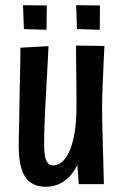

<svg xmlns="http://www.w3.org/2000/svg" viewBox="-20 -700 463 730"><path d="M153.8 10Q117.4 10 94.4 -7.6Q71.4 -25.2 61.3 -59.5Q51.2 -93.8 51.2 -142.8Q51.2 -157.4 51.7 -182.4Q52.2 -207.4 52.9 -240.5Q53.6 -273.6 54 -311Q54.4 -343.2 55.1 -372.1Q55.8 -401 56.5 -426.6Q57.2 -452.2 57.4 -475.3Q57.6 -498.4 57.6 -518.6L164.4 -524.6Q163.4 -499.6 162 -474.3Q160.6 -449 159.2 -421.8Q157.8 -394.6 156 -363.5Q154.2 -332.4 152.2 -293.8Q151.2 -270.6 150.2 -249.3Q149.2 -228 148.7 -209.6Q148.2 -191.2 148 -175.5Q147.8 -159.8 147.8 -148.2Q147.8 -123.2 151.2 -105.9Q154.6 -88.6 162.2 -79.9Q169.8 -71.2 182.4 -71.2Q199.4 -71.2 215.1 -83.8Q230.8 -96.4 243.4 -123.7Q256 -151 263.4 -194.1Q270.8 -237.2 270.8 -297.8L315.8 -301.8Q315.2 -250.6 309.4 -203.7Q303.6 -156.8 291.9 -117.8Q280.2 -78.8 261.1 -50.2Q242 -21.6 215.3 -5.8Q188.6 10 153.8 10ZM279.6 0 271.2 -109.2Q271.4 -158.6 271.1 -205.3Q270.8 -252 270.8 -297.8Q270.8 -325 270.6 -356.2Q270.4 -387.4 270 -418.3Q269.6 -449.2 269.4 -477.3Q269.2 -505.4 268.8 -526.8L377 -525.2Q375.4 -495.6 374.3 -468.6Q373.2 -441.6 372.1 -416.7Q371 -391.8 369.9 -368.5Q368.8 -345.2 368.5 -323.9Q368.2 -302.6 368.2 -282.8Q368.6 -256.6 369.1 -223.9Q369.6 -191.2 370.6 -156.7Q371.6 -122.2 372.6 -91Q373.6 -59.8 374.1 -36Q374.6 -12.2 375 0ZM359.4 -586.8 272.8 -589.4 269.6 -680.2 360 -679.2ZM156.8 -586.8 70.8 -589.4 67.6 -680.2 158 -679.2Z"/></svg>

Font: Truculenta
Style: Regular
Weight: 400
Designer: Ivan Castro, Eva Sanz & Omnibus-Type Team
Foundry: Omnibus-Type
Version: Version 1.002